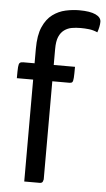

<svg xmlns="http://www.w3.org/2000/svg" viewBox="-53 -774 448 809"><g transform="rotate(5 171.0 -369.5)"><path d="M81 0V-431H12Q12 -464 13 -478Q14 -492 18.5 -496Q23 -500 33 -500H81V-561Q81 -619 96.5 -654Q112 -689 137 -707.5Q162 -726 191.5 -732.5Q221 -739 249 -739Q295 -739 318.5 -728Q342 -717 342 -698Q342 -688 339.5 -676Q337 -664 333 -653Q315 -661 297 -663Q279 -665 262 -665Q242 -665 224.5 -662Q207 -659 192.5 -648.5Q178 -638 170 -619Q162 -600 162 -567V-500H252Q252 -468 251 -453.5Q250 -439 246.5 -435Q243 -431 235 -431H162V-16Q162 -15 159.5 -7.5Q157 0 146 0Z"/></g></svg>

Font: Yanone Kaffeesatz
Style: Regular
Weight: 400
Designer: Yanone (Cyrillic: Daniel Pouzeot, Huerta Tipografica, and Cyreal)
Foundry: Yanone
Version: Version 2.003